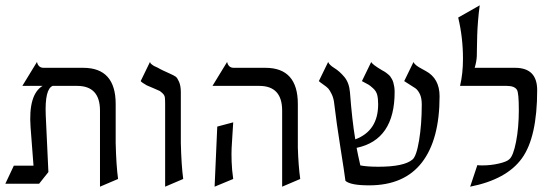

<svg xmlns="http://www.w3.org/2000/svg" viewBox="-20 -689 2080 722"><path d="M424 -16 356 13V-273Q356 -366 270 -366H178Q148 -354 152 -256L162 -42L127 2H0L32 -66H106L95 -210Q86 -333 140 -366H64L119 -456Q124 -434 144 -434H293Q415 -434 415 -298V-151Q417 -67 424 -16Z M593 -424Q599 -421 617 -413Q635 -405 641 -400.5Q647 -396 653.5 -381Q660 -366 660 -342V-151Q662 -67 669 -16L601 13V-298Q601 -313 600 -322Q599 -331 591.5 -338Q584 -345 580.5 -347Q577 -349 559 -356.5Q541 -364 532 -368Q514 -378 509 -384L544 -456Q545 -454 545.5 -452.5Q546 -451 547.5 -449.5Q549 -448 550.5 -447Q552 -446 554.5 -444Q557 -442 559 -441Q561 -440 565.5 -438Q570 -436 573 -434.5Q576 -433 582 -429.5Q588 -426 593 -424Z M859 -434H978Q1100 -434 1100 -298V-134Q1102 -66 1109 -16L1041 13V-273Q1041 -366 955 -366H779L834 -456Q839 -434 859 -434ZM857 -229Q856 -212 854 -181.5Q852 -151 851 -132Q850 -113 851 -81.5Q852 -50 857 -16L787 13L797 -213Z M1581 -422Q1633 -394 1633 -327Q1633 -164 1566.5 -78Q1500 8 1368 8Q1298 8 1279 -9Q1275 -41 1260 -135Q1245 -229 1237 -298Q1235 -319 1227.5 -334.5Q1220 -350 1214.5 -356Q1209 -362 1196 -371Q1183 -380 1179 -384L1214 -456Q1218 -445 1237.5 -433Q1257 -421 1275 -399.5Q1293 -378 1296 -342Q1304 -236 1316 -165Q1402 -197 1402 -297Q1402 -318 1398.5 -332Q1395 -346 1383.5 -356.5Q1372 -367 1366 -370.5Q1360 -374 1341 -384L1376 -456Q1379 -447 1418 -424Q1419 -424 1424.5 -420.5Q1430 -417 1432 -415.5Q1434 -414 1439.5 -409.5Q1445 -405 1447.5 -401.5Q1450 -398 1453.5 -392Q1457 -386 1459 -379Q1461 -372 1462.5 -363Q1464 -354 1464 -343Q1464 -163 1321 -133Q1325 -111 1335 -67Q1360 -62 1403 -62Q1499 -62 1531 -89Q1546 -101 1556 -161.5Q1566 -222 1566 -296Q1566 -321 1558.5 -336Q1551 -351 1541.5 -357.5Q1532 -364 1500 -384L1535 -456Q1537 -450 1545 -443.5Q1553 -437 1566.5 -430Q1580 -423 1581 -422Z M1917 -434Q2000 -434 2000 -350Q2000 -173 1942.5 -93.5Q1885 -14 1748 13L1775 -68Q1781 -67 1794 -67Q1826 -67 1856 -74Q1886 -81 1895 -90Q1910 -102 1920.5 -155.5Q1931 -209 1931 -275Q1931 -340 1924 -351Q1915 -366 1886 -366H1710Q1721 -412 1721 -468Q1721 -548 1703 -623L1784 -669Q1780 -641 1777.5 -609Q1775 -577 1774.5 -555.5Q1774 -534 1773.5 -508.5Q1773 -483 1773 -478Q1772 -457 1765 -434Z"/></svg>

Font: Bellefair
Style: Regular
Weight: 400
Designer: Nick Shinn, Liron Lavi Turkenic
Foundry: Shinntype
Version: Version 1.003;PS 001.003;hotconv 1.0.88;makeotf.lib2.5.64775